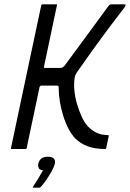

<svg xmlns="http://www.w3.org/2000/svg" viewBox="-20 -693 605 893"><path d="M34 0Q30 0 31 -4Q66 -171 101.5 -337Q137 -503 172 -669Q174 -673 177 -673Q180 -673 189 -673Q198 -673 209.5 -673Q221 -673 230 -673Q239 -673 242 -673Q247 -673 245 -669Q237 -631 229.5 -596Q222 -561 215 -527Q208 -493 200.5 -458Q193 -423 185 -385Q184 -382 184.5 -379.5Q185 -377 189 -377H262Q268 -377 272 -380Q276 -383 280 -387Q308 -425 333 -459Q358 -493 382.5 -526Q407 -559 432 -593.5Q457 -628 485 -666Q488 -669 490.5 -671Q493 -673 496 -673Q499 -673 508 -673Q517 -673 527.5 -673Q538 -673 547.5 -673Q557 -673 560 -673Q565 -673 564.5 -669.5Q564 -666 558 -657Q519 -607 482.5 -558Q446 -509 410.5 -459.5Q375 -410 338 -357Q332 -348 330 -342Q328 -336 327 -330Q323 -304 326 -272.5Q329 -241 338 -210Q347 -179 359.5 -151.5Q372 -124 388 -106Q405 -88 427.5 -76.5Q450 -65 479 -65Q481 -65 484 -64Q487 -63 486 -61L474 -5Q473 0 470 0Q423 0 389.5 -12Q356 -24 330 -49Q313 -67 298.5 -94.5Q284 -122 274 -154.5Q264 -187 258.5 -220Q253 -253 253 -283Q254 -291 250.5 -293Q247 -295 245 -295Q226 -295 208 -295Q190 -295 172 -295Q172 -295 169 -294Q166 -293 164 -288Q156 -249 148.5 -214.5Q141 -180 134 -146Q127 -112 119.5 -77.5Q112 -43 104 -4Q103 0 99 0Q96 0 87 0Q78 0 66.5 0Q55 0 46 0Q37 0 34 0ZM235 69Q232 82 221 102Q210 122 196.5 142Q183 162 170 176Q166 180 163 180Q158 180 149.5 180Q141 180 134 180Q132 179 132.5 178Q133 177 137 170Q146 157 159 135.5Q172 114 180 99Q165 98 160.5 89Q156 80 158 69Q161 54 171.5 45Q182 36 202 36Q220 36 229 43Q238 50 235 69Z"/></svg>

Font: Glory
Style: Italic
Weight: 400
Italic angle: -12°
Designer: Robert Leuschke
Foundry: Robert Leuschke
Version: Version 1.011